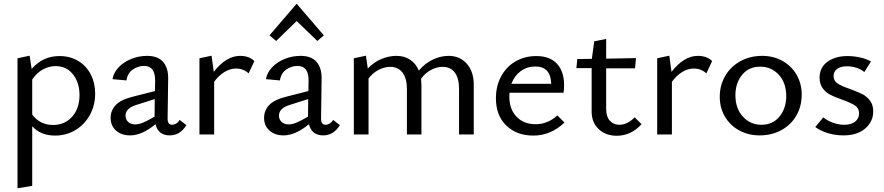

<svg xmlns="http://www.w3.org/2000/svg" viewBox="-20 -722 4748 1031"><path d="M491 -219Q491 -156 462.5 -104.5Q434 -53 385 -23.5Q336 6 276 6Q198 6 153 -44V276L74 289V-409L139 -423L150 -352Q210 -421 299 -421Q356 -421 399.5 -395Q443 -369 467 -323Q491 -277 491 -219ZM407 -212Q407 -278 372 -322.5Q337 -367 279 -367Q244 -367 211 -349.5Q178 -332 153 -295V-107Q194 -51 265 -51Q328 -51 367.5 -95.5Q407 -140 407 -212Z M981 -50Q947 5 891 5Q861 5 841.5 -10Q822 -25 815 -55Q742 5 679 5Q632 5 603 -21Q574 -47 574 -89Q574 -129 601.5 -158Q629 -187 694 -203L812 -233L813 -288Q814 -368 754 -368Q721 -368 693 -348.5Q665 -329 659 -290L584 -297Q590 -332 617 -360.5Q644 -389 684.5 -405.5Q725 -422 770 -422Q828 -422 856 -389.5Q884 -357 883 -299L880 -85Q880 -52 904 -52Q915 -52 926 -58.5Q937 -65 945 -78ZM706 -54Q726 -54 750.5 -64.5Q775 -75 810 -96V-99L811 -190L713 -159Q654 -141 654 -101Q654 -80 668.5 -67Q683 -54 706 -54Z M1346 -394 1315 -328Q1287 -354 1247 -354Q1216 -354 1185.5 -335.5Q1155 -317 1130 -283V0H1051V-409L1116 -423L1128 -336Q1159 -377 1195 -399.5Q1231 -422 1269 -422Q1318 -422 1346 -394Z M1805 -50Q1771 5 1715 5Q1685 5 1665.5 -10Q1646 -25 1639 -55Q1566 5 1503 5Q1456 5 1427 -21Q1398 -47 1398 -89Q1398 -129 1425.5 -158Q1453 -187 1518 -203L1636 -233L1637 -288Q1638 -368 1578 -368Q1545 -368 1517 -348.5Q1489 -329 1483 -290L1408 -297Q1414 -332 1441 -360.5Q1468 -389 1508.5 -405.5Q1549 -422 1594 -422Q1652 -422 1680 -389.5Q1708 -357 1707 -299L1704 -85Q1704 -52 1728 -52Q1739 -52 1750 -58.5Q1761 -65 1769 -78ZM1530 -54Q1550 -54 1574.5 -64.5Q1599 -75 1634 -96V-99L1635 -190L1537 -159Q1478 -141 1478 -101Q1478 -80 1492.5 -67Q1507 -54 1530 -54ZM1427 -532 1573 -702 1719 -532 1684 -502 1573 -609 1463 -502Z M2524 -266V0H2445V-245Q2445 -301 2422.5 -332Q2400 -363 2356 -363Q2326 -363 2294.5 -346.5Q2263 -330 2241 -299Q2243 -279 2243 -266V0H2165V-245Q2165 -301 2141.5 -332Q2118 -363 2075 -363Q2045 -363 2013.5 -347Q1982 -331 1959 -301V0H1880V-409L1945 -423L1955 -354Q1987 -388 2027.5 -405Q2068 -422 2109 -422Q2151 -422 2182 -401.5Q2213 -381 2229 -343Q2262 -382 2304 -402Q2346 -422 2389 -422Q2449 -422 2486.5 -380Q2524 -338 2524 -266Z M3011 -64Q2938 6 2844 6Q2754 6 2698.5 -48Q2643 -102 2643 -194Q2643 -260 2671 -312Q2699 -364 2748.5 -392.5Q2798 -421 2860 -421Q2933 -421 2971 -379.5Q3009 -338 3009 -265Q3009 -238 3006 -224H2716Q2715 -217 2715 -203Q2715 -136 2753.5 -95.5Q2792 -55 2857 -55Q2920 -55 2973 -102ZM2726 -272H2940Q2937 -365 2855 -365Q2810 -365 2776 -340Q2742 -315 2726 -272Z M3425 -55Q3368 7 3292 7Q3232 7 3194.5 -29Q3157 -65 3157 -122V-356H3075L3080 -405L3158 -406L3171 -500L3235 -513V-407L3395 -410L3390 -355H3235V-136Q3235 -96 3254.5 -74Q3274 -52 3306 -52Q3349 -52 3388 -92Z M3804 -394 3773 -328Q3745 -354 3705 -354Q3674 -354 3643.5 -335.5Q3613 -317 3588 -283V0H3509V-409L3574 -423L3586 -336Q3617 -377 3653 -399.5Q3689 -422 3727 -422Q3776 -422 3804 -394Z M3845 -202Q3845 -265 3874.5 -315Q3904 -365 3956 -393.5Q4008 -422 4073 -422Q4133 -422 4181.5 -395Q4230 -368 4257.5 -320.5Q4285 -273 4285 -214Q4285 -151 4256 -101Q4227 -51 4175.5 -23Q4124 5 4059 5Q3998 5 3949 -22Q3900 -49 3872.5 -96Q3845 -143 3845 -202ZM4202 -206Q4202 -277 4162 -320.5Q4122 -364 4062 -364Q4001 -364 3965 -320Q3929 -276 3929 -211Q3929 -140 3969 -96Q4009 -52 4069 -52Q4130 -52 4166 -96.5Q4202 -141 4202 -206Z M4358 -40 4401 -92Q4422 -74 4452.5 -63Q4483 -52 4514 -52Q4551 -52 4572 -69Q4593 -86 4593 -113Q4593 -141 4571 -155.5Q4549 -170 4502 -187Q4464 -200 4439.5 -212.5Q4415 -225 4398 -247.5Q4381 -270 4381 -304Q4381 -360 4423.5 -390.5Q4466 -421 4531 -421Q4564 -421 4598 -413.5Q4632 -406 4657 -392L4621 -335Q4604 -350 4579 -358Q4554 -366 4527 -366Q4494 -366 4475 -351.5Q4456 -337 4456 -314Q4456 -288 4478 -273.5Q4500 -259 4545 -244Q4585 -229 4609.5 -217Q4634 -205 4651.5 -182Q4669 -159 4669 -124Q4669 -69 4626 -32Q4583 5 4509 5Q4464 5 4424 -7.5Q4384 -20 4358 -40Z"/></svg>

Font: Ysabeau Medium
Style: Regular
Weight: 500
Designer: Christian Thalmann (Catharsis Fonts)
Version: Version 0.003